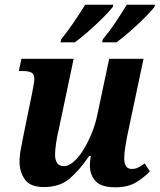

<svg xmlns="http://www.w3.org/2000/svg" viewBox="-20 -786 679 816"><path d="M470 10Q409 10 385.5 -17Q362 -44 362 -82Q362 -100 366 -123H359Q318 -63 276 -27Q234 9 167 9Q108 9 85.5 -23.5Q63 -56 63 -99Q63 -125 69 -155.5Q75 -186 80 -212L116 -388Q120 -409 123 -425.5Q126 -442 126 -451Q126 -470 114.5 -477Q103 -484 77 -484H60L71 -536H293L230 -237Q223 -209 218.5 -178.5Q214 -148 214 -128Q214 -107 222.5 -93.5Q231 -80 252 -80Q272 -80 293.5 -99Q315 -118 334.5 -149.5Q354 -181 369.5 -219Q385 -257 393 -295L444 -536H590L520 -205Q516 -183 512 -158.5Q508 -134 508 -112Q508 -68 540 -68Q555 -68 567 -74Q579 -80 595 -91L617 -58Q594 -33 559 -11.5Q524 10 470 10ZM417 -619Q444 -651 470.5 -690.5Q497 -730 519 -766H639L636 -756Q622 -738 593.5 -709.5Q565 -681 532.5 -652.5Q500 -624 475 -606H414ZM240 -619Q266 -651 293 -690.5Q320 -730 342 -766H462L459 -756Q445 -738 416.5 -709.5Q388 -681 355.5 -652.5Q323 -624 298 -606H237Z"/></svg>

Font: Noto Serif SemiCondensed
Style: Bold Italic
Weight: 700
Width: 4
Italic angle: -12°
Designer: Monotype Design Team
Foundry: Monotype Imaging Inc.
Version: Version 2.014